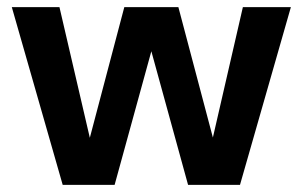

<svg xmlns="http://www.w3.org/2000/svg" viewBox="-20 -516 845 536"><path d="M155 0 13 -496H146L242 -83H218L327 -496H478L587 -84L563 -83L658 -496H792L650 0H505L389 -422H416L300 0Z"/></svg>

Font: DM Sans 28pt
Style: Bold
Weight: 700
Version: Version 4.004;gftools[0.9.30]